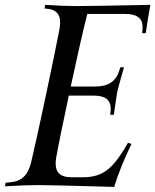

<svg xmlns="http://www.w3.org/2000/svg" viewBox="-20 -752 627 775"><path d="M356 -366.2H257.8Q220.2 -191.4 207 -116.7Q204.6 -105 204.6 -91.8Q204.6 -36.6 266.1 -36.6H318.4Q376 -36.6 414.6 -67.4Q453.1 -98.1 496.6 -175.8L510.7 -170.9Q464.4 -75.2 440.9 2.4Q183.6 -4.9 135.3 -4.9Q82.5 -4.9 0 0L2.9 -14.6L24.4 -16.6Q57.1 -19.5 77.1 -39.6Q97.2 -59.6 106.4 -100.1Q125.5 -180.2 164.6 -364Q203.6 -547.9 219.7 -632.3Q222.7 -648.4 222.7 -661.6Q222.7 -711.4 172.9 -716.3L159.7 -717.8L162.6 -732.4Q236.3 -727.5 288.6 -727.5Q349.1 -727.5 586.9 -732.4Q576.2 -674.3 568.4 -618.2H553.7L555.2 -631.8Q555.7 -635.3 555.7 -642.1Q555.7 -669.4 538.3 -682.6Q521 -695.8 484.4 -695.8H332.5Q305.7 -590.8 265.6 -402.8H363.8Q403.8 -402.8 427.5 -418.5Q451.2 -434.1 461.4 -466.8L465.8 -480.5H480.5Q475.6 -462.4 468.8 -439Q461.9 -415.5 460.4 -408.9Q459 -402.3 456.1 -392.1Q453.1 -381.8 452.1 -374.3Q451.2 -366.7 449.7 -357.9Q448.2 -349.1 445.3 -328.6Q442.4 -308.1 439.5 -288.6H424.8L426.3 -302.2Q426.8 -306.2 426.8 -313.5Q426.8 -340.3 409.7 -353.3Q392.6 -366.2 356 -366.2Z"/></svg>

Font: Flanker
Style: Italic
Weight: 400
Italic angle: -12°
Designer: Flanker
Version: Version 2.027